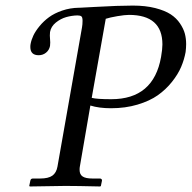

<svg xmlns="http://www.w3.org/2000/svg" viewBox="-20 -674 694 695"><path d="M362.8 -606 312 -319.8Q330.6 -314.9 382.8 -314.9Q536.1 -314.9 563 -467.8Q567.9 -496.1 567.9 -513.2Q567.9 -620.1 446.8 -620.1Q432.1 -620.1 404.8 -615.5Q377.4 -610.8 362.8 -606ZM188 -70.8 276.9 -575.2Q278.8 -585 278.8 -599.1Q278.8 -611.3 274.7 -614.7Q270.5 -618.2 259.8 -618.2Q239.7 -617.7 219.7 -612.1Q199.7 -606.4 182.1 -592.3Q164.6 -578.1 161.1 -558.1Q159.7 -544.9 161.1 -533.2Q162.6 -520.5 161.1 -507.8Q158.2 -492.7 146.7 -483.4Q135.3 -474.1 120.1 -474.1Q89.8 -474.1 89.8 -503.9Q89.8 -511.2 90.8 -515.1Q93.3 -529.3 100.8 -545.4Q108.4 -561.5 123.3 -579.6Q138.2 -597.7 157.5 -611.8Q176.8 -626 205.1 -635.7Q233.4 -645.5 266.1 -646H269L323.2 -648.9Q409.7 -653.8 460.9 -653.8Q506.8 -653.8 542 -644.8Q577.1 -635.7 597.9 -622.1Q618.7 -608.4 631.6 -589.1Q644.5 -569.8 649.2 -552Q653.8 -534.2 653.8 -514.2Q653.8 -501.5 651.9 -485.8Q647 -458.5 635.7 -431.9Q624.5 -405.3 602.5 -377.7Q580.6 -350.1 551.3 -329.3Q522 -308.6 478 -295.4Q434.1 -282.2 381.8 -282.2Q338.4 -282.2 307.1 -292L269 -70.8Q268.1 -66.9 268.1 -59.1Q268.1 -42.5 279.1 -35.2Q290 -27.8 314.9 -27.8H341.8Q345.2 -27.8 347.4 -25.6Q349.6 -23.4 349.1 -20L345.2 -1L342.8 1Q255.9 -1 216.8 -1L87.9 1L85.9 -1L89.8 -20Q91.3 -27.8 99.1 -27.8H125Q155.3 -27.8 169.7 -38.3Q184.1 -48.8 188 -70.8Z"/></svg>

Font: Common Serif Medium
Style: Italic
Weight: 500
Italic angle: -12°
Designer: Philipp H. Poll, Khaled Hosny
Foundry: Stefan Peev, Context Ltd.
Version: Version 1.026